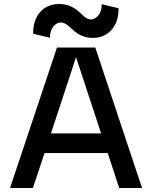

<svg xmlns="http://www.w3.org/2000/svg" viewBox="-20 -937 778 957"><path d="M348 -784Q343 -788 332 -798Q321 -808 315.5 -812.5Q310 -817 301 -821Q292 -825 284 -825Q263 -825 246 -805Q229 -785 229 -749L145 -769Q145 -838 180.5 -877.5Q216 -917 275 -917Q328 -917 368 -883Q374 -878 384.5 -868.5Q395 -859 400.5 -854Q406 -849 415 -844.5Q424 -840 432 -840Q453 -840 470 -860Q487 -880 487 -916L571 -896Q571 -827 535.5 -787.5Q500 -748 441 -748Q390 -748 348 -784ZM688 0H574L517 -174H202L144 0H30L264 -700H455ZM484 -272 359 -652 234 -272Z"/></svg>

Font: Edgecutting Lite Medium
Style: Medium
Weight: 500
Designer: RandomMaerks (Nguyen Gia Bao)
Version: Version 1.0